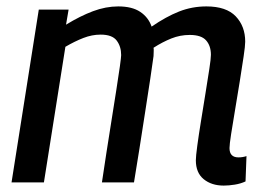

<svg xmlns="http://www.w3.org/2000/svg" viewBox="-20 -569 823 599"><path d="M678 10Q640 10 615.5 -10Q591 -30 591 -69Q591 -81 595.5 -114.5Q600 -148 607 -191Q614 -234 621 -277.5Q628 -321 633 -353.5Q638 -386 638 -398Q638 -426 623 -443Q608 -460 572 -460Q542 -460 514.5 -449Q487 -438 459 -420Q460 -416 459.5 -408Q459 -400 459 -394Q456 -371 449 -324.5Q442 -278 433 -220.5Q424 -163 415 -105Q406 -47 398 0H298Q304 -42 312 -92.5Q320 -143 328 -194Q336 -245 343 -289Q350 -333 354 -362Q358 -391 358 -397Q358 -424 344 -442.5Q330 -461 294 -461Q267 -461 240 -450.5Q213 -440 184 -423L117 0H16L101 -539H194L186 -492Q230 -519 270 -534Q310 -549 349 -549Q392 -549 417.5 -532Q443 -515 453 -486Q498 -517 538.5 -533Q579 -549 624 -549Q686 -549 715.5 -518Q745 -487 745 -439Q745 -426 740 -392.5Q735 -359 728 -315Q721 -271 713.5 -227Q706 -183 701 -150.5Q696 -118 696 -107Q696 -78 724 -78Q737 -78 749 -82L746 -3Q731 4 712.5 7Q694 10 678 10Z"/></svg>

Font: Georama Medium
Style: Italic
Weight: 500
Italic angle: -9°
Designer: Jean-Baptiste Levee
Foundry: Production Type
Version: Version 1.000